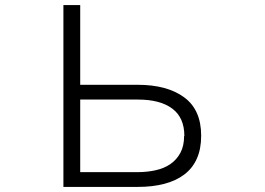

<svg xmlns="http://www.w3.org/2000/svg" viewBox="-20 -694 1040 754"><path d="M704 -160Q704 -232 656.5 -267.5Q609 -303 522 -303H295V-18H521Q558 -18 591.5 -25.5Q625 -33 649.5 -50Q674 -67 688.5 -94Q703 -121 703 -160ZM770 -161Q770 -109 753 -71Q736 -33 703.5 -8.5Q671 16 625 28Q579 40 522 40H229V-674H295V-361H521Q636 -361 703 -312Q770 -263 770 -161Z"/></svg>

Font: NanumGothicCoding
Style: Regular
Weight: 400
Monospace: yes
Designer: Kwon Bruce; Nicolas Noh; Sung-woo Choi; Go-un Cha; Soo-hyun Park;
Foundry: NHN Corporation
Version: Version 2.000;PS 1;hotconv 1.0.49;makeotf.lib2.0.14853